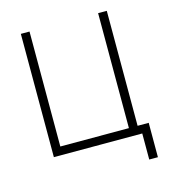

<svg xmlns="http://www.w3.org/2000/svg" viewBox="-123 -814 976 1068"><g transform="rotate(-15 364.5 -280.0)"><path d="M604 150V0H95V-710H145V-48H540V-710H590V-48H654V150Z"/></g></svg>

Font: Geist ExtLt
Style: Regular
Weight: 400
Designer: Basement.studio, Andrés Briganti, Mateo Zaragoza
Foundry: Basement.studio, Vercel, Andrés Briganti, Guido Ferreyra, Mateo Zaragoza
Version: Version 1.401